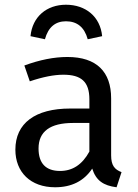

<svg xmlns="http://www.w3.org/2000/svg" viewBox="-20 -780 584 812"><path d="M259 -760C178 -760 117 -710 109 -627L170 -614C184 -665 214 -690 259 -690C306 -690 337 -665 351 -614L412 -627C404 -710 342 -760 259 -760ZM450 -364C450 -476 389 -539 265 -539C209 -539 148 -527 83 -503L106 -436C162 -455 209 -464 248 -464C323 -464 358 -435 358 -360V-321H277C129 -321 45 -259 45 -147C45 -52 109 12 213 12C282 12 335 -14 370 -67C386 -16 418 5 473 12L494 -52C465 -63 450 -80 450 -123ZM234 -57C174 -57 143 -89 143 -152C143 -224 192 -260 289 -260H358V-139C328 -84 287 -57 234 -57Z"/></svg>

Font: Fira Sans
Style: Regular
Weight: 400
Designer: Carrois Corporate & Edenspiekermann AG
Foundry: Carrois Corporate GbR & Edenspiekermann AG
Version: Version 4.203